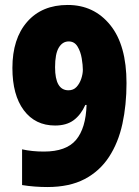

<svg xmlns="http://www.w3.org/2000/svg" viewBox="-20 -744 562 774"><path d="M490 -409Q490 -321 473.5 -245Q457 -169 419.5 -111.5Q382 -54 321 -22Q260 10 171 10Q146 10 119.5 8Q93 6 69 2V-142Q109 -133 157 -133Q247 -133 286.5 -180Q326 -227 329 -321H324Q306 -281 277 -259.5Q248 -238 202 -238Q122 -238 76 -299.5Q30 -361 30 -470Q30 -588 89.5 -656Q149 -724 253 -724Q359 -724 424.5 -643Q490 -562 490 -409ZM257 -577Q232 -577 217 -552Q202 -527 202 -473Q202 -380 256 -380Q276 -380 288.5 -393.5Q301 -407 307.5 -426.5Q314 -446 314 -463Q314 -481 309.5 -508.5Q305 -536 292.5 -556.5Q280 -577 257 -577Z"/></svg>

Font: Noto Sans Lao Condensed Black
Style: Regular
Weight: 900
Width: 3
Designer: Monotype Design Team
Foundry: Monotype Imaging Inc.
Version: Version 2.003; ttfautohint (v1.8.4.7-5d5b)